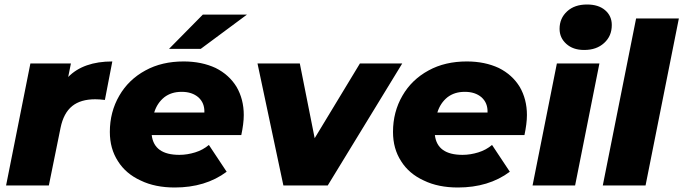

<svg xmlns="http://www.w3.org/2000/svg" viewBox="-20 -824 3036 853"><path d="M283 -482C328 -528 394 -551 479 -551L446 -380C429 -382 415 -383 403 -383C360 -383 326 -373 301 -353C275 -332 258 -300 249 -256L197 0H7L115 -542H295Z M1063 -313C1063 -287 1059 -257 1052 -224H654C661 -165 702 -136 777 -136C801 -136 824 -140 847 -147C870 -154 890 -165 908 -180L987 -61C924 -14 847 9 756 9C699 9 648 -1 605 -22C561 -42 527 -71 504 -108C480 -145 468 -188 468 -238C468 -297 482 -351 510 -399C537 -446 576 -484 626 -511C675 -538 732 -551 796 -551C850 -551 897 -541 938 -522C978 -502 1009 -474 1031 -438C1052 -402 1063 -360 1063 -313ZM787 -416C756 -416 731 -408 710 -392C689 -375 674 -353 665 -324H888C889 -353 880 -375 861 -392C842 -408 818 -416 787 -416ZM731 -607 881 -759H1077L872 -607Z M1579 -542H1767L1436 0H1239L1124 -542H1312L1378 -210Z M2321 -313C2321 -287 2317 -257 2310 -224H1912C1919 -165 1960 -136 2035 -136C2059 -136 2082 -140 2105 -147C2128 -154 2148 -165 2166 -180L2245 -61C2182 -14 2105 9 2014 9C1957 9 1906 -1 1863 -22C1819 -42 1785 -71 1762 -108C1738 -145 1726 -188 1726 -238C1726 -297 1740 -351 1768 -399C1795 -446 1834 -484 1884 -511C1933 -538 1990 -551 2054 -551C2108 -551 2155 -541 2196 -522C2236 -502 2267 -474 2289 -438C2310 -402 2321 -360 2321 -313ZM2045 -416C2014 -416 1989 -408 1968 -392C1947 -375 1932 -353 1923 -324H2146C2147 -353 2138 -375 2119 -392C2100 -408 2076 -416 2045 -416Z M2346 0 2454 -542H2643L2535 0ZM2575 -602C2542 -602 2516 -611 2496 -629C2476 -647 2466 -669 2466 -696C2466 -727 2477 -753 2500 -774C2522 -794 2551 -804 2588 -804C2621 -804 2648 -796 2668 -779C2688 -762 2698 -740 2698 -713C2698 -680 2687 -654 2664 -633C2641 -612 2612 -602 2575 -602Z M2658 0 2806 -742H2996L2848 0Z"/></svg>

Font: My Font
Style: Italic
Weight: 500
Designer: Julieta Ulanovsky
Foundry: Julieta Ulanovsky
Version: ""